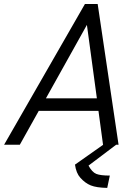

<svg xmlns="http://www.w3.org/2000/svg" viewBox="-70 -710 666 942"><path d="M413.1 -166H120.1L27.3 0H-49.8L346.7 -690.4H409.2L511.7 0H500L364.3 102.5Q381.8 134.8 402.3 143.1Q422.9 151.4 468.8 151.4L456.1 211.9Q403.3 210.9 375.5 199.7Q347.7 188.5 324.2 162.1Q303.7 139.6 297.9 97.7L436.5 0H435.5ZM405.3 -227.5 356.4 -587.9 155.3 -227.5Z"/></svg>

Font: Dinish
Style: Italic
Weight: 400
Italic angle: -12°
Designer: Bert Driehuis
Foundry: Playbeing
Version: Version 3.002; git-62d0f29-release